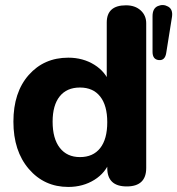

<svg xmlns="http://www.w3.org/2000/svg" viewBox="-20 -731 701 759"><path d="M637 -521Q632 -491 607.5 -493.5Q583 -496 583 -526V-667Q583 -698 604 -707Q625 -716 644.5 -705Q664 -694 660 -665ZM250 8Q155 8 94 -63Q33 -134 33 -250Q33 -366 93.5 -434.5Q154 -503 250 -503Q308 -503 353 -475Q398 -447 415 -399L402 -380V-642Q402 -710 478 -710Q514 -710 536 -690Q558 -670 558 -639V-67Q558 6 481 6Q404 6 404 -67V-118L415 -96Q398 -48 353 -20Q308 8 250 8ZM296 -110Q348 -110 376 -145.5Q404 -181 404 -248Q404 -314 376 -349.5Q348 -385 296 -385Q244 -385 216 -350Q188 -315 188 -250Q188 -183 216.5 -146.5Q245 -110 296 -110Z"/></svg>

Font: Nunito VF Beta Light
Style: Regular
Weight: 300
Designer: Vernon Adams
Foundry: newtypography
Version: Version 3.001